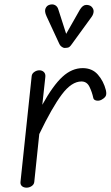

<svg xmlns="http://www.w3.org/2000/svg" viewBox="-20 -865 510 885"><path d="M102.5 0Q89 0 81 -7.2Q73 -14.5 74.5 -27L126 -514Q127 -525.5 138 -533.2Q149 -541 161.5 -541Q174 -541 182.2 -533Q190.5 -525 189 -510.5L175 -382Q224.5 -471.5 268 -511.2Q311.5 -551 361 -551Q405 -551 431.2 -521Q457.5 -491 468 -449.5Q472.5 -429.5 466.2 -420.5Q460 -411.5 448.5 -405.5Q436.5 -399 424.2 -401.5Q412 -404 410 -413.5Q404.5 -440 392.5 -464.8Q380.5 -489.5 355.5 -489.5Q310 -489.5 265 -429.5Q220 -369.5 161 -247L138 -26.5Q137 -15 126.2 -7.5Q115.5 0 102.5 0ZM277 -644Q272.5 -644 265.2 -648.8Q258 -653.5 254 -661.5L194.5 -790Q184 -813 189.8 -826Q195.5 -839 207 -842.5Q222 -847.5 233.5 -841.5Q245 -835.5 249 -821L285 -709L348 -820Q361 -841.5 376 -842.2Q391 -843 400.5 -835.5Q412 -825 411.5 -812.2Q411 -799.5 402.5 -787.5L309.5 -659.5Q301 -647 292.8 -645.5Q284.5 -644 277 -644Z"/></svg>

Font: Edu NSW ACT Hand
Style: Regular
Weight: 400
Designer: Tina and Corey Anderson, Eben Sorkin, Mirko Velimirovic
Foundry: Sorkin Type Co.
Version: Version 2.000